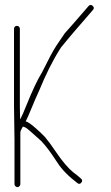

<svg xmlns="http://www.w3.org/2000/svg" viewBox="-20 -755 454 788"><path d="M39.5 -181V1C39.5 3.7 40.7 6.3 43 9C45.3 11.7 48.2 13 51.5 13C54.8 13 57.7 11.7 60 9C62.3 6.3 63.5 3.7 63.5 1V-206.5C63.5 -212.8 63.8 -216.3 64.5 -217L70.5 -230C71.8 -231.3 72.8 -233 73.5 -235H75.5C80.2 -233.7 84.2 -232 87.5 -230C90.8 -228 99 -221.2 112 -209.5C125 -197.8 137.5 -186.7 149.5 -176C170.1 -154 189.1 -128 208.5 -98C226.1 -69.6 250.1 -40.9 287.3 -12L297.3 -4C303.3 1.3 308.8 0.8 313.8 -5.5C318.8 -11.8 318.3 -17.3 312.3 -22L303.3 -30C297.3 -35.3 289.6 -41.3 280.3 -48C260.4 -64.6 236.2 -92.1 210.4 -130.4C193.2 -156 177.7 -177.1 163.9 -193.5C153.7 -204.5 140.8 -216 127.5 -228C108.5 -245.1 94.5 -254.7 85.5 -257C90.8 -267 98.7 -284.7 109 -310C119.3 -335.3 130.2 -360.3 141.5 -385C166.9 -447 195.1 -505.4 230.2 -560C269.3 -608.6 308.3 -652.6 342.3 -692L361.3 -714C366.6 -720 366.3 -725.7 360.3 -731C354.3 -736.3 348.6 -736 343.3 -730L324.3 -708C287.5 -665.3 261.5 -635.7 246.3 -619C236 -604.3 224.4 -587.1 211.1 -567.2C197.8 -547.3 178.7 -510.9 152.5 -458.1C134.5 -429.5 112.7 -383.3 87 -319.5C76.7 -293.8 70 -278.5 67 -273.5C64 -268.5 62.5 -265.7 62.5 -265C61.8 -282.3 61.5 -299.7 61.5 -317V-637C61.5 -640.3 60.3 -643.2 58 -645.5C55.7 -647.8 52.8 -649 49.5 -649C46.2 -649 43.3 -647.8 41 -645.5C38.7 -643.2 37.5 -640.3 37.5 -637V-317Z"/></svg>

Font: Proton
Style: SeBdCnd
Weight: 500
Version: Version 1.017